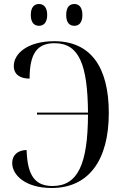

<svg xmlns="http://www.w3.org/2000/svg" viewBox="-20 -930 616 960"><path d="M352 -801C374 -801 392 -816 392 -855C392 -895 374 -910 352 -910C328 -910 311 -895 311 -855C311 -816 328 -801 352 -801ZM175 -801C197 -801 216 -816 216 -855C216 -895 197 -910 175 -910C152 -910 134 -895 134 -855C134 -816 152 -801 175 -801ZM238 10C423 10 524 -128 524 -365C524 -593 435 -724 251 -724C121 -724 49 -664 49 -600C49 -557 81 -537 128 -537C128 -663 166 -714 253 -714C376 -714 418 -606 420 -367H165V-357H420C419 -109 369 0 243 0C155 0 117 -52 113 -180C68 -179 41 -154 41 -115C41 -54 108 10 238 10Z"/></svg>

Font: Noto Serif Display SemiCondensed
Style: Regular
Weight: 400
Width: 4
Designer: Monotype Design Team
Foundry: Monotype Imaging Inc.
Version: Version 2.009